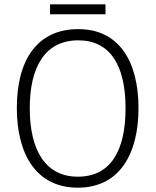

<svg xmlns="http://www.w3.org/2000/svg" viewBox="-20 -860 721 890"><path d="M469 -840H212V-794H469ZM622 -358C622 -578 530 -725 343 -725C155 -725 58 -586 58 -359C58 -149 145 10 341 10C534 10 622 -147 622 -358ZM118 -358C118 -552 190 -673 343 -673C489 -673 562 -559 562 -358C562 -160 492 -41 341 -41C191 -41 118 -163 118 -358Z"/></svg>

Font: Noto Sans Malayalam SemiCondensed Light
Style: Regular
Weight: 300
Width: 4
Designer: Jelle Bosma - Monotype Design Team
Foundry: Monotype Imaging Inc.
Version: Version 2.104